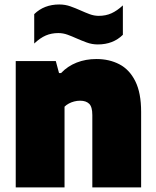

<svg xmlns="http://www.w3.org/2000/svg" viewBox="-20 -816 680 836"><path d="M48.5 0V-550H223L237 -498H246Q274.5 -528 313.8 -543.5Q353 -559 400 -559Q456 -559 500 -536Q544 -513 569.2 -462.2Q594.5 -411.5 594.5 -329V0H382V-315Q382 -351 368.2 -364.2Q354.5 -377.5 329 -377.5Q315.5 -377.5 303 -374.2Q290.5 -371 279.8 -365.2Q269 -359.5 261 -351.5V0ZM406 -622.5Q380.5 -622.5 357.5 -631Q334.5 -639.5 313 -649Q293 -658 273.8 -665Q254.5 -672 234 -672Q204 -672 179.5 -661.5Q155 -651 129 -626.5V-754.5Q172 -796.5 238 -796.5Q264 -796.5 287 -788.2Q310 -780 331 -770.5Q351 -761.5 370.5 -754.2Q390 -747 410 -747Q440.5 -747 465 -758Q489.5 -769 515 -792.5V-664.5Q472.5 -622.5 406 -622.5Z"/></svg>

Font: Encode Sans Condensed Thin Black
Style: Regular
Weight: 900
Version: Version 3.002